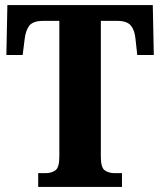

<svg xmlns="http://www.w3.org/2000/svg" viewBox="-20 -734 629 754"><path d="M130 0V-54H158Q182 -54 197.5 -65Q213 -76 213 -119V-652H150Q110 -652 95.5 -633.5Q81 -615 77 -582L69 -518H5L9 -714H580L584 -518H519L512 -582Q509 -615 494 -633.5Q479 -652 440 -652H376V-118Q376 -76 391.5 -65Q407 -54 431 -54H459V0Z"/></svg>

Font: Noto Serif Tamil Condensed ExtraBold
Style: Italic
Weight: 800
Width: 3
Italic angle: -12°
Designer: Indian Type Foundry, Tom Grace, and the Monotype Design Team
Foundry: Monotype Imaging Inc.
Version: Version 2.003; ttfautohint (v1.8.4.7-5d5b)